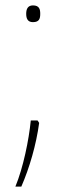

<svg xmlns="http://www.w3.org/2000/svg" viewBox="-20 -628 246 711"><path d="M102 -546C126 -546 129 -560 129 -577C129 -593 126 -608 102 -608C82 -608 77 -593 77 -577C77 -560 82 -546 102 -546ZM119 -182H94C87 -110 66 -7 37 63H59C89 -6 114 -91 125 -173Z"/></svg>

Font: Noto Sans Malayalam UI Thin
Style: Regular
Weight: 100
Designer: Jelle Bosma - Monotype Design Team
Foundry: Monotype Imaging Inc.
Version: Version 2.104